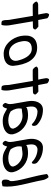

<svg xmlns="http://www.w3.org/2000/svg" viewBox="908 -1628 699 2654"><g transform="rotate(90 1257.0 -300.5)"><path d="M332 -450C344 -437 333 -409 305 -407C276 -405 253 -405 224 -405C244 -294 261 -184 280 -76C285 -28 282 7 273 28C254 31 236 29 219 21C201 -13 210 -44 204 -78C185 -184 168 -295 149 -405C99 -403 46 -404 -5 -404C-23 -412 -42 -432 -50 -454C-45 -468 -28 -479 -7 -479C40 -479 85 -480 131 -480C123 -514 118 -546 112 -581C108 -602 116 -622 128 -630C150 -630 171 -618 182 -605C190 -561 197 -522 206 -480C238 -479 264 -483 296 -482C308 -474 321 -463 332 -450Z M840 -131C840 -44 772 -2 670 -2C543 -5 452 -117 427 -238C402 -379 452 -465 590 -465C758 -465 825 -308 840 -131ZM769 -188C748 -279 702 -391 604 -391C510 -391 481 -330 505 -234C522 -149 576 -76 660 -76C724 -76 782 -114 769 -188Z M1231 -450C1243 -437 1232 -409 1204 -407C1175 -405 1152 -405 1123 -405C1143 -294 1160 -184 1179 -76C1184 -28 1181 7 1172 28C1153 31 1135 29 1118 21C1100 -13 1109 -44 1103 -78C1084 -184 1067 -295 1048 -405C998 -403 945 -404 894 -404C876 -412 857 -432 849 -454C854 -468 871 -479 892 -479C939 -479 984 -480 1030 -480C1022 -514 1017 -546 1011 -581C1007 -602 1015 -622 1027 -630C1049 -630 1070 -618 1081 -605C1089 -561 1096 -522 1105 -480C1137 -479 1163 -483 1195 -482C1207 -474 1220 -463 1231 -450Z M1785 -133C1802 -37 1708 11 1605 11C1523 11 1489 -18 1431 -50C1423 -27 1422 -13 1404 7C1377 27 1351 -18 1352 -27C1362 -60 1375 -61 1365 -130L1329 -336C1310 -442 1348 -545 1447 -545C1532 -545 1602 -513 1652 -466C1674 -447 1678 -387 1648 -392C1606 -434 1542 -470 1464 -470C1393 -456 1395 -397 1410 -311C1421 -334 1487 -339 1528 -339C1649 -339 1758 -253 1785 -133ZM1707 -137C1685 -215 1592 -275 1506 -261C1479 -259 1457 -252 1432 -252C1421 -198 1435 -150 1468 -100C1500 -79 1547 -66 1593 -66C1640 -66 1716 -84 1707 -137Z M2309 -133C2326 -37 2232 11 2129 11C2047 11 2013 -18 1955 -50C1947 -27 1946 -13 1928 7C1901 27 1875 -18 1876 -27C1886 -60 1899 -61 1889 -130L1853 -336C1834 -442 1872 -545 1971 -545C2056 -545 2126 -513 2176 -466C2198 -447 2202 -387 2172 -392C2130 -434 2066 -470 1988 -470C1917 -456 1919 -397 1934 -311C1945 -334 2011 -339 2052 -339C2173 -339 2282 -253 2309 -133ZM2231 -137C2209 -215 2116 -275 2030 -261C2003 -259 1981 -252 1956 -252C1945 -198 1959 -150 1992 -100C2024 -79 2071 -66 2117 -66C2164 -66 2240 -84 2231 -137Z M2419 -542C2451 -359 2530 -142 2504 14C2471 18 2441 38 2416 6C2407 -27 2413 -57 2421 -78C2467 -92 2371 -391 2346 -531L2335 -597C2341 -610 2359 -622 2380 -622C2397 -603 2414 -573 2419 -542Z"/></g></svg>

Font: Snowfall
Style: RevObl
Weight: 400
Designer: Jasper
Foundry: Cannot Into Space Fonts
Version: Version 0.9